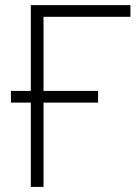

<svg xmlns="http://www.w3.org/2000/svg" viewBox="-20 -734 542 754"><path d="M22.9 -331.1V-377H101.1V-713.9H492.2V-668H150.9V-377H365.2V-331.1H150.9V0H101.1V-331.1Z"/></svg>

Font: Open Sans Light
Style: Regular
Weight: 300
Foundry: Ascender Corporation
Version: Version 1.10